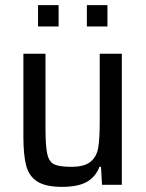

<svg xmlns="http://www.w3.org/2000/svg" viewBox="-20 -719 567 747"><path d="M71 -188V-510H157V-221Q157 -150 164 -119.5Q171 -89 191 -79.5Q211 -70 258 -70Q308 -70 332 -89.5Q356 -109 362 -143.5Q368 -178 368 -245V-510H454V0H377L373 -70H367Q352 -31 318 -11.5Q284 8 221 8Q158 8 125.5 -12.5Q93 -33 82 -74Q71 -115 71 -188ZM128 -616V-699H208V-616ZM318 -616V-699H398V-616Z"/></svg>

Font: Saira Semi Condensed
Style: Regular
Weight: 400
Width: 4
Designer: Hector Gatti with collaboration of the Omnibus-Type team
Foundry: Omnibus-Type
Version: Version 1.001; ttfautohint (v1.8)